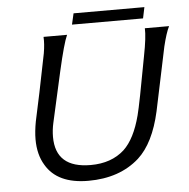

<svg xmlns="http://www.w3.org/2000/svg" viewBox="-52 -764 816 829"><g transform="rotate(-5 356.0 -350.0)"><path d="M598 -622H703Q689 -594 675 -536Q669 -506 649.5 -414.5Q630 -323 617 -260Q587 -125 519 -63Q434 13 298 13Q164 13 114 -73Q86 -119 86 -185Q86 -219 94 -262Q117 -365 154 -552Q161 -593 159 -623H261Q245 -588 218 -469Q200 -391 169 -250Q162 -219 162 -189Q162 -54 314 -54Q404 -54 460 -105Q508 -150 534 -250Q546 -295 584 -503Q600 -584 598 -622ZM297 -713H604L594 -665H286Z"/></g></svg>

Font: GFS Neohellenic Rg
Style: Italic
Weight: 400
Italic angle: -12°
Designer: Takis Katsoulidis and George D. Matthiopoulos
Foundry: Takis Katsoulidis and George D. Matthiopoulos
Version: Version 1.0